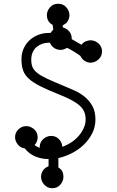

<svg xmlns="http://www.w3.org/2000/svg" viewBox="-20 -859 622 1020"><path d="M332 -736 313 -724 314 -713Q334 -708 347.5 -692.5Q361 -677 361 -654V-651Q374 -644 386.5 -636.5Q399 -629 413 -621Q421 -633 434.5 -639Q448 -645 461 -645Q484 -645 503 -628.5Q522 -612 522 -586Q522 -560 503 -543Q484 -526 461 -526Q445 -526 430 -535.5Q415 -545 407 -562Q370 -589 336 -605Q319 -594 301 -594Q283 -594 268 -604Q253 -614 245 -632H237Q220 -632 203.5 -626Q187 -620 174 -609Q161 -598 153.5 -581Q146 -564 146 -542Q146 -519 152.5 -503Q159 -487 177.5 -472Q196 -457 230 -441Q264 -425 318 -403Q347 -391 377 -377.5Q407 -364 431.5 -343.5Q456 -323 471.5 -294.5Q487 -266 487 -224Q487 -186 471 -153Q455 -120 428 -93Q401 -66 365 -47Q329 -28 290 -19V30L300 38Q310 46 313.5 58Q317 70 317 80Q317 103 300.5 122Q284 141 258 141Q232 141 215 122Q198 103 198 80Q198 63 208 47.5Q218 32 238 24V-14Q200 -14 167 -28Q134 -42 111 -71Q89 -73 74.5 -91.5Q60 -110 60 -130Q60 -155 78 -172Q96 -189 119 -189Q142 -189 161 -172.5Q180 -156 180 -130Q180 -105 164 -89Q176 -78 191 -74V-77Q191 -104 210 -120.5Q229 -137 252 -137Q275 -137 292 -121Q309 -105 311 -79Q339 -89 362 -105Q385 -121 401 -140.5Q417 -160 426 -181.5Q435 -203 435 -224Q435 -248 427 -266Q419 -284 402 -299Q385 -314 359.5 -327.5Q334 -341 299 -355Q236 -380 196 -400Q156 -420 133.5 -440.5Q111 -461 102.5 -485.5Q94 -510 94 -545Q94 -576 106 -602Q118 -628 138 -646Q158 -664 184 -674Q210 -684 238 -684H249Q253 -691 258 -696L263 -701L260 -726L246 -736Q229 -753 229 -778Q229 -801 245.5 -820Q262 -839 289 -839Q316 -839 332.5 -820Q349 -801 349 -778Q349 -756 332 -736Z"/></svg>

Font: Nelagoney
Style: Regular
Weight: 400
Designer: Kanati
Foundry: Kanati and Michael Everson
Version: Version 2.000